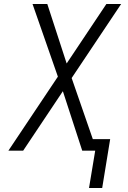

<svg xmlns="http://www.w3.org/2000/svg" viewBox="-20 -755 640 962"><path d="M426 187 457 0H392L295 -298L96 0H22L270 -371L143 -735H217L314 -437L513 -735H587L339 -364L445 -58H532L492 187Z"/></svg>

Font: Iosevka Aile Light
Style: Italic
Weight: 300
Italic angle: -9°
Designer: Belleve Invis
Foundry: Belleve Invis
Version: Version 31.1.0; ttfautohint (v1.8.4)